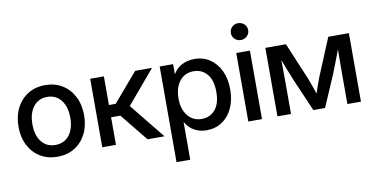

<svg xmlns="http://www.w3.org/2000/svg" viewBox="-84 -975 2792 1423"><g transform="rotate(-10 1311.5 -263.5)"><path d="M279.8 11.7Q206.1 11.7 150.4 -22.5Q94.7 -56.6 63.7 -117.2Q32.7 -177.7 32.7 -256.8Q32.7 -336.9 63.7 -397.7Q94.7 -458.5 150.4 -492.9Q206.1 -527.3 279.8 -527.3Q353.5 -527.3 408.9 -492.9Q464.4 -458.5 495.4 -397.7Q526.4 -336.9 526.4 -256.8Q526.4 -177.7 495.4 -117.2Q464.4 -56.6 408.9 -22.5Q353.5 11.7 279.8 11.7ZM279.8 -77.1Q346.2 -77.1 384.3 -126Q422.4 -174.8 422.4 -256.8Q422.4 -339.8 384 -389.2Q345.7 -438.5 279.8 -438.5Q213.9 -438.5 175.5 -389.4Q137.2 -340.3 137.2 -256.8Q137.2 -174.3 175.3 -125.7Q213.4 -77.1 279.8 -77.1Z M617.7 0V-515.6H720.7V-299.8H771.5L956.1 -515.6H1083L871.6 -265.6L1085.9 0H958.5L790.5 -207.5H720.7V0Z M1140.6 204.1V-515.6H1241.7V-441.4H1243.2Q1267.6 -483.9 1310.1 -504.9Q1352.5 -525.9 1402.8 -525.9Q1469.2 -525.9 1519.5 -491.9Q1569.8 -458 1597.9 -397.7Q1626 -337.4 1626 -257.8Q1626 -178.2 1598.1 -117.9Q1570.3 -57.6 1520 -23.7Q1469.7 10.3 1402.3 10.3Q1352.1 10.3 1311.5 -11.7Q1271 -33.7 1245.1 -77.6H1243.7V204.1ZM1381.3 -78.6Q1443.8 -78.6 1482.7 -124.5Q1521.5 -170.4 1521.5 -257.8Q1521.5 -345.2 1482.7 -391.4Q1443.8 -437.5 1381.3 -437.5Q1315.4 -437.5 1276.1 -388.4Q1236.8 -339.4 1236.8 -257.8Q1236.8 -176.8 1276.1 -127.7Q1315.4 -78.6 1381.3 -78.6Z M1716.8 0V-515.6H1819.8V0ZM1768.1 -604.5Q1740.7 -604.5 1721.9 -622.8Q1703.1 -641.1 1703.1 -667.5Q1703.1 -694.3 1721.9 -712.6Q1740.7 -731 1768.1 -731Q1795.4 -731 1814.5 -712.6Q1833.5 -694.3 1833.5 -667.5Q1833.5 -641.1 1814.5 -622.8Q1795.4 -604.5 1768.1 -604.5Z M1936 0V-515.6H2090.8L2207.5 -237.8Q2220.2 -205.6 2230.5 -175Q2240.7 -144.5 2251 -116.2Q2260.7 -144.5 2271 -175Q2281.2 -205.6 2293.9 -237.8L2409.7 -515.6H2564.5V0H2462.4V-237.8Q2462.4 -292 2462.9 -332.3Q2463.4 -372.6 2463.9 -412.1Q2448.2 -371.1 2432.4 -328.9Q2416.5 -286.6 2397 -238.3L2294.4 0H2206.1L2103 -238.3Q2083.5 -285.2 2067.6 -326.4Q2051.8 -367.7 2036.6 -407.2Q2037.1 -369.1 2037.6 -329.8Q2038.1 -290.5 2038.1 -237.8V0Z"/></g></svg>

Font: Inter Display Medium
Style: Regular
Weight: 500
Designer: Rasmus Andersson
Foundry: rsms
Version: Version 4.001;git-9221beed3